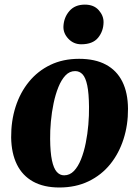

<svg xmlns="http://www.w3.org/2000/svg" viewBox="-20 -818 617 852"><path d="M331 -557Q402 -557 450 -531.2Q498 -505.5 522.8 -456Q547.5 -406.5 548 -335.5Q548.5 -264 528.2 -200.8Q508 -137.5 469 -89.2Q430 -41 373 -13.5Q316 14 243.5 14Q174.5 14 127 -12.2Q79.5 -38.5 55 -88.2Q30.5 -138 29.5 -208Q29 -281 49.2 -344.2Q69.5 -407.5 108.5 -455.2Q147.5 -503 203.5 -530Q259.5 -557 331 -557ZM313.5 -502.5Q288.5 -502.5 270.2 -483Q252 -463.5 239 -431.2Q226 -399 217.8 -359.5Q209.5 -320 205.8 -278.8Q202 -237.5 202.5 -201Q203 -142 210.5 -106.5Q218 -71 231.8 -55.5Q245.5 -40 264.5 -40Q289.5 -40 308 -59.2Q326.5 -78.5 339.5 -111Q352.5 -143.5 360.5 -183.5Q368.5 -223.5 372 -264.8Q375.5 -306 375 -343.5Q374.5 -404 367.2 -438.8Q360 -473.5 346.5 -488Q333 -502.5 313.5 -502.5ZM340.5 -621.5Q306.5 -621.5 283.2 -646.2Q260 -671 261.5 -701.5Q263.5 -741 288 -769.2Q312.5 -797.5 356.5 -797.5Q396.5 -797.5 418.2 -772.8Q440 -748 439.5 -719Q439 -679.5 415.2 -650.5Q391.5 -621.5 340.5 -621.5Z"/></svg>

Font: Merriweather 48pt Black
Style: Italic
Weight: 900
Italic angle: -7.8°
Version: Version 2.101